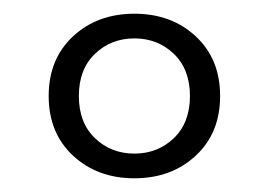

<svg xmlns="http://www.w3.org/2000/svg" viewBox="-20 -812 393 280"><path d="M51 -672Q51 -726 86.5 -759Q122 -792 176 -792Q230 -792 265.5 -759Q301 -726 301 -672Q301 -618 265.5 -585Q230 -552 176 -552Q122 -552 86.5 -585Q51 -618 51 -672ZM257 -672Q257 -711 233.5 -733.5Q210 -756 176 -756Q142 -756 118.5 -733.5Q95 -711 95 -672Q95 -633 118.5 -610.5Q142 -588 176 -588Q210 -588 233.5 -610.5Q257 -633 257 -672Z"/></svg>

Font: Maitree Light
Style: Regular
Weight: 300
Designer: CadsonDemak Team
Foundry: CadsonDemak
Version: Version 1.001